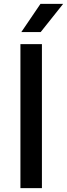

<svg xmlns="http://www.w3.org/2000/svg" viewBox="-20 -967 344 987"><path d="M85 0V-740H195.5V0ZM89.5 -802 188 -947H304.5L189 -802Z"/></svg>

Font: Encode Sans SemiExpanded SemiExpanded Medium
Style: Regular
Weight: 500
Width: 6
Designer: Multiple Designers
Foundry: Impallari Type
Version: Version 3.000; ttfautohint (v1.8.3) -l 8 -r 50 -G 200 -x 14 